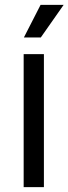

<svg xmlns="http://www.w3.org/2000/svg" viewBox="-20 -768 281 788"><path d="M77.1 0V-545.9H160.2V0ZM78.1 -614.3 146.5 -748H241.2L147.5 -614.3Z"/></svg>

Font: Inter
Style: Regular
Weight: 400
Designer: Rasmus Andersson
Foundry: rsms
Version: Version 4.000;git-8c9346024